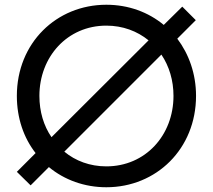

<svg xmlns="http://www.w3.org/2000/svg" viewBox="-20 -777 897 809"><path d="M727 -614C776 -549 806 -466 806 -373C806 -150 639 12 428 12C336 12 251 -19 186 -73C186 -73 109 4 109 4C109 4 51 -53 51 -53C51 -53 130 -132 130 -132C80 -196 51 -279 51 -373C51 -596 218 -757 428 -757C521 -757 605 -726 670 -672C670 -672 748 -749 748 -749C748 -749 805 -692 805 -692C805 -692 727 -614 727 -614ZM146 -373C146 -307 164 -247 197 -199C197 -199 606 -607 606 -607C558 -646 497 -669 428 -669C263 -669 146 -537 146 -373ZM428 -76C593 -76 711 -207 711 -373C711 -438 693 -498 660 -547C660 -547 251 -138 251 -138C298 -99 359 -76 428 -76Z"/></svg>

Font: Preevio_Regular
Style: Regular
Weight: 500
Designer: Gumpita Rahayu
Foundry: Tokotype Studio
Version: ""